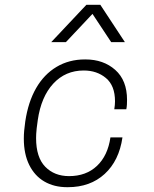

<svg xmlns="http://www.w3.org/2000/svg" viewBox="-20 -768 640 798"><path d="M259 10Q205 10 164.5 -13.5Q124 -37 101.5 -82.5Q79 -128 79 -192Q79 -209 80.5 -225Q82 -241 85 -263Q97 -344 130 -401.5Q163 -459 215 -490Q267 -521 333 -521H335Q410 -521 459 -477.5Q508 -434 508 -353Q508 -343 507.5 -333.5Q507 -324 505 -314H455Q458 -332 458 -347Q458 -412 420.5 -443.5Q383 -475 328 -475Q252 -475 201.5 -420.5Q151 -366 137 -269Q134 -249 132.5 -235Q131 -221 130.5 -211.5Q130 -202 130 -194Q130 -114 168 -75Q206 -36 267 -36Q338 -36 383 -78.5Q428 -121 439 -197H489Q475 -100 415 -45Q355 10 262 10ZM193 -593 339 -748H397L499 -593H442L352 -729H382L254 -593Z"/></svg>

Font: Chivo Mono Medium Thin
Style: Italic
Weight: 250
Italic angle: -8.05°
Monospace: yes
Version: Version 1.008